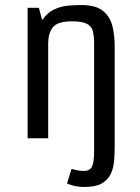

<svg xmlns="http://www.w3.org/2000/svg" viewBox="-20 -551 557 765"><path d="M135 -520 148 -471Q169 -501 196 -513.5Q223 -526 251 -528.5Q279 -531 302 -531Q362 -531 390.5 -507.5Q419 -484 428 -446.5Q437 -409 437 -366V33Q437 63 434.5 91.5Q432 120 420.5 143.5Q409 167 384.5 180.5Q360 194 316 194Q278 194 247 180L265 122Q279 126 290 128Q301 130 314 130Q340 130 347.5 111Q355 92 355 54V-377Q355 -405 350.5 -425Q346 -445 327.5 -455.5Q309 -466 267 -466Q208 -466 190 -441.5Q172 -417 172 -379V0H90V-520Z"/></svg>

Font: Strait
Style: Regular
Weight: 400
Designer: Eduardo Rodriguez Tunni
Foundry: Eduardo Rodriguez Tunni
Version: Version 1.002; ttfautohint (v1.8.4.7-5d5b);gftools[0.9.23]